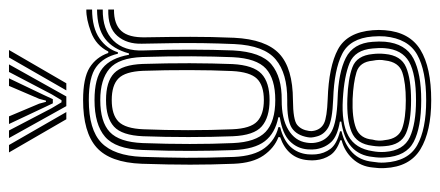

<svg xmlns="http://www.w3.org/2000/svg" viewBox="-296 -516 979 427"><g transform="rotate(-90 193.5 -302.5)"><path d="M184 167Q114.8 167 75.2 143.1Q35.8 119.2 33.2 64Q32.8 56.2 33.2 49.6Q33.8 43 34.5 36.8Q36.8 10.8 53.9 -7.8Q71 -26.2 95 -32.2V-35.2Q71.2 -43.5 61.9 -57.6Q52.5 -71.8 50.8 -89.5Q49.8 -97.5 50.8 -107.2Q54.5 -152.5 102 -169V-172.8Q77.8 -182 61.1 -206.1Q44.5 -230.2 42.8 -271.8Q40.8 -322.5 40.8 -369Q40.8 -415.5 42.8 -476.8Q45.5 -547.2 79.1 -577.2Q112.8 -607.2 184.5 -607.2Q233.2 -607.2 256.5 -592.8Q279.8 -578.2 289.2 -551.2H292.5Q306 -578.5 335.4 -589.5Q364.8 -600.5 385.8 -600V-587.2Q344.8 -587 321.5 -570.6Q298.2 -554.2 290.8 -529.8H287.5Q280.2 -561.8 258 -578.1Q235.8 -594.5 184.5 -594.5Q118.5 -594.5 89.6 -566.5Q60.8 -538.5 58.2 -476.8Q56.5 -423.8 56.1 -378.6Q55.8 -333.5 58 -271.8Q60 -227 77.8 -203.4Q95.5 -179.8 124.2 -172.8V-169Q94.5 -161.2 80.2 -145.6Q66 -130 63.8 -107.5Q63 -98 63.8 -89.2Q65.5 -71 76 -57Q86.5 -43 115 -35.8V-32.5Q85.8 -25.5 67.9 -8.5Q50 8.5 47.2 37Q46.2 44 45.6 49.8Q45 55.5 45.5 64Q48.5 115.8 84 135.8Q119.5 155.8 184 155.8Q249.8 155.8 285.4 135.8Q321 115.8 326 64Q327 51.8 325.8 36.5Q321.8 -13.8 286.8 -31.2Q251.8 -48.8 186.8 -51Q139.5 -52.8 123.2 -62.2Q107 -71.8 103.2 -88.8Q100.2 -99.2 101.8 -107.5Q106 -132 122.2 -142.9Q138.5 -153.8 184.5 -153.2Q243.8 -152.8 274.8 -178.8Q305.8 -204.8 309 -270.5Q310.5 -307.2 311 -338.4Q311.5 -369.5 311.1 -402.1Q310.8 -434.8 309.8 -476.2Q308.8 -509.8 327.2 -531.1Q345.8 -552.5 385.8 -551.2V-538.5Q353.2 -538.8 338.2 -522.2Q323.2 -505.8 324 -469Q325 -414 325.1 -368.5Q325.2 -323 323 -271.2Q319.5 -200.8 287.4 -170.8Q255.2 -140.8 184.5 -140.5Q140.5 -140.2 129.4 -131.2Q118.2 -122.2 115.8 -104.8Q114.8 -98.8 116.2 -93.5Q119.5 -78 132.8 -71.4Q146 -64.8 186.8 -63.2Q259.2 -60.8 297.2 -40.4Q335.2 -20 339.8 36.8Q340.5 45.5 340.4 50.6Q340.2 55.8 339.8 64Q335.5 119 296.2 143Q257 167 184 167ZM184 144.8Q123.8 144.8 91.6 128.1Q59.5 111.5 56.8 64.2Q55.8 51 58 36.8Q63.8 -22.8 136.5 -33V-36.2Q104.5 -41.5 91.5 -55.1Q78.5 -68.8 75.2 -89.2Q74 -97.5 74.8 -107.5Q76.5 -131 92.9 -147.4Q109.2 -163.8 146.2 -169.8V-173Q110.8 -180 93 -203Q75.2 -226 73.2 -273Q71.5 -318 71.4 -366.9Q71.2 -415.8 73.5 -475.8Q75.8 -535 102.9 -558.4Q130 -581.8 184.5 -581.8Q233 -581.8 255.4 -563.9Q277.8 -546 285.2 -505.2H288.2Q298 -541 320.9 -558.4Q343.8 -575.8 385.8 -576.2V-563.5Q341 -564 316.9 -540Q292.8 -516 294.8 -472Q296.8 -417 296.6 -367.4Q296.5 -317.8 294.8 -273.5Q291.5 -211.2 263.5 -188.1Q235.5 -165 184.5 -165.5Q143.2 -165.8 118.4 -150.8Q93.5 -135.8 89.8 -110.2Q88 -99.2 89.8 -89.8Q93.8 -66.2 114.6 -54.6Q135.5 -43 186.8 -41.2Q245.2 -39.5 278.1 -23Q311 -6.5 314 36.8Q315.2 51.2 314.2 64.2Q310 110.2 276.8 127.5Q243.5 144.8 184 144.8ZM184.5 -179.8Q231.5 -179.8 254.4 -200.6Q277.2 -221.5 279.8 -274.2Q281.5 -315 281.8 -366.5Q282 -418 280.2 -475.2Q278.2 -528 254.2 -548.5Q230.2 -569 184.5 -569Q136 -569 113.5 -547.9Q91 -526.8 88.8 -474.8Q86.8 -420.2 86.8 -370Q86.8 -319.8 88.8 -273.8Q91 -223 113.6 -201.4Q136.2 -179.8 184.5 -179.8ZM184.5 -192.5Q145.8 -192.5 125.9 -209.9Q106 -227.2 104 -274.2Q102.2 -320.5 102.2 -373Q102.2 -425.5 104 -474Q106 -520.8 125.4 -538.5Q144.8 -556.2 184.5 -556.2Q225.5 -556.2 244.2 -538.2Q263 -520.2 264.8 -474.8Q266.5 -421 266.4 -370Q266.2 -319 264.5 -274.8Q262 -228.5 242.9 -210.5Q223.8 -192.5 184.5 -192.5ZM184.5 -205.2Q217 -205.2 232 -220.6Q247 -236 249 -276Q251 -320 251.1 -371.9Q251.2 -423.8 249.5 -474Q247.8 -513.5 232.6 -528.5Q217.5 -543.5 184.5 -543.5Q151.8 -543.5 136.5 -528.4Q121.2 -513.2 119.5 -473.2Q117.5 -424.8 117.5 -373.6Q117.5 -322.5 119.5 -275.2Q121.2 -234.8 137 -220Q152.8 -205.2 184.5 -205.2ZM184 133.2Q242.2 133.2 269.5 117.8Q296.8 102.2 299.8 64Q300.8 52 299.2 36.8Q296 -2.5 266.9 -14.5Q237.8 -26.5 186.8 -29.5Q133 -32.8 104.8 -17.2Q76.5 -1.8 70.8 36.8Q68.2 50.5 69.2 64.5Q72.2 105.8 102.1 119.5Q132 133.2 184 133.2ZM184 122.2Q136.2 122.2 110.4 110.9Q84.5 99.5 82 64.2Q80.5 50 82.8 36.2Q86.8 1 113.5 -10.1Q140.2 -21.2 187.5 -19.5Q231.8 -18 257.6 -8.2Q283.5 1.5 286.8 36.8Q288.5 50.5 287 64.2Q283.8 100 257.5 111.1Q231.2 122.2 184 122.2ZM184 110.5Q222.2 110.5 245.8 102.8Q269.2 95 272.5 64.5Q275.2 51.8 272 36.8Q269.5 7.8 246.4 0.8Q223.2 -6.2 186.8 -7.8Q145 -9.2 121.9 -0.2Q98.8 8.8 96.5 36.5Q92.5 50.5 95.5 64.5Q98.5 94.2 121.4 102.4Q144.2 110.5 184 110.5ZM68 -772H84.5L157.8 -644.5H141.8ZM100 -772H116.8L166.2 -677.5L179.5 -655.2H184.2L197.5 -677.5L247 -772H263.8L192.5 -644.5H171ZM131.2 -772H148.2L176.5 -704.8L180.5 -689.8H183.2L187.2 -704.8L216 -772H232.8L196 -695L186.5 -674.5H177.2L167.5 -695ZM279.2 -772H295.8L221.8 -644.5H206Z"/></g></svg>

Font: Big Shoulders Inline Display Medium
Style: Regular
Weight: 500
Designer: Patric King
Foundry: XO Type Co
Version: Version 1.000